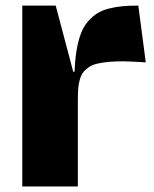

<svg xmlns="http://www.w3.org/2000/svg" viewBox="-20 -670 554 690"><path d="M60.1 -649.9H180.2L243.2 -412.1H248Q249.5 -456.5 255.6 -491.5Q261.7 -526.4 271.5 -551.3Q281.2 -576.2 297.1 -594Q313 -611.8 330.3 -622.6Q347.7 -633.3 372.1 -639.4Q396.5 -645.5 420.7 -647.7Q444.8 -649.9 477.1 -649.9L503.9 -445.8Q461.4 -448.7 429.4 -449.5Q397.5 -450.2 372.1 -447.8Q346.7 -445.3 329.1 -441.2Q311.5 -437 298.6 -428Q285.6 -418.9 278.3 -409.2Q271 -399.4 266.6 -383.3Q262.2 -367.2 261 -351.1Q259.8 -335 259.8 -311V0H60.1Z"/></svg>

Font: Mayenne Sans Regular
Style: Regular
Weight: 600
Width: 6
Designer: Jérémy Landes — Studio Triple
Foundry: Jérémy Landes — Studio Triple
Version: Version 1.001;hotconv 1.0.109;makeotfexe 2.5.65596